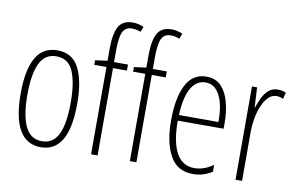

<svg xmlns="http://www.w3.org/2000/svg" viewBox="-79 -913 1669 1072"><g transform="rotate(10 755.5 -377.5)"><path d="M366 -265Q366 10 207 10Q45 10 45 -267Q45 -400 84.5 -469.5Q124 -539 206 -539Q291 -539 328.5 -466.5Q366 -394 366 -265ZM83 -267Q83 -148 113 -86Q143 -24 207 -24Q270 -24 299.5 -83Q329 -142 329 -266Q329 -378 301.5 -441.5Q274 -505 206 -505Q141 -505 112 -443.5Q83 -382 83 -267Z M607 -495H528V0H491V-495H422V-521L491 -530V-598Q491 -683 513.5 -724Q536 -765 594 -765Q612 -765 627.5 -761Q643 -757 656 -751L644 -721Q632 -726 619.5 -728.5Q607 -731 595 -731Q557 -731 542.5 -700Q528 -669 528 -593V-529H607Z M827 -495H748V0H711V-495H642V-521L711 -530V-598Q711 -683 733.5 -724Q756 -765 814 -765Q832 -765 847.5 -761Q863 -757 876 -751L864 -721Q852 -726 839.5 -728.5Q827 -731 815 -731Q777 -731 762.5 -700Q748 -669 748 -593V-529H827Z M1051 -539Q1104 -539 1135.5 -505.5Q1167 -472 1181 -418Q1195 -364 1195 -303V-269H935Q935 -149 969 -86.5Q1003 -24 1072 -24Q1125 -24 1178 -61V-22Q1156 -8 1128.5 1Q1101 10 1070 10Q980 10 939 -64.5Q898 -139 898 -264Q898 -391 935.5 -465Q973 -539 1051 -539ZM1051 -506Q1001 -506 971 -455.5Q941 -405 936 -301H1160Q1161 -357 1150 -403.5Q1139 -450 1114.5 -478Q1090 -506 1051 -506Z M1456 -537Q1466 -537 1478.5 -535Q1491 -533 1502 -527L1493 -491Q1486 -494 1476 -497Q1466 -500 1455 -500Q1429 -500 1409 -480Q1389 -460 1375 -427.5Q1361 -395 1354 -355.5Q1347 -316 1347 -278V0H1310V-529H1339L1345 -416H1347Q1356 -444 1369.5 -472Q1383 -500 1404 -518.5Q1425 -537 1456 -537Z"/></g></svg>

Font: Noto Sans Devanagari ExtraCondensed ExtraLight
Style: Regular
Weight: 200
Width: 2
Designer: Jelle Bosma - Monotype Design Team
Foundry: Monotype Imaging Inc.
Version: Version 2.004; ttfautohint (v1.8.4.7-5d5b)